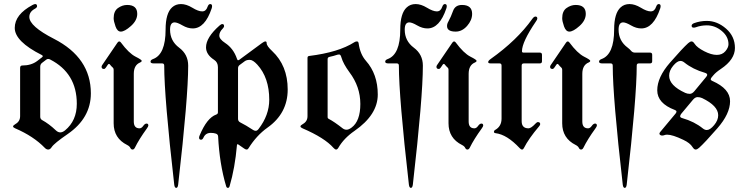

<svg xmlns="http://www.w3.org/2000/svg" viewBox="-20 -727 3650 946"><path d="M56.6 -116.2Q79.1 -128.9 79.1 -154.8V-392.1Q79.1 -404.3 89.8 -404.3Q133.8 -404.3 163.1 -426.3L186.5 -444.3Q190.9 -447.8 190.9 -450.4Q190.9 -453.1 185.5 -456.1Q52.7 -522.9 52.7 -589.4Q52.7 -655.8 140.6 -702.6Q148.9 -707 153.3 -707Q162.6 -707 162.6 -696.3Q162.6 -689.5 151.4 -683.6Q124.5 -668.9 124.5 -643.6Q124.5 -597.7 246.1 -535.6Q427.7 -442.4 427.7 -267.1Q427.7 -145.5 314 -66.9Q247.1 -21 234.9 -2.4Q227.1 9.8 217.8 9.8Q208.5 9.8 200.7 1.5Q145.5 -55.7 54.7 -94.7Q44.4 -99.1 44.4 -104Q44.4 -108.9 56.6 -116.2ZM178.2 -151.9Q178.2 -141.1 187 -135.7Q221.7 -116.7 254.9 -85Q265.6 -74.7 276.9 -74.7Q288.1 -74.7 300.3 -84.5Q358.4 -132.3 358.4 -215.8Q358.4 -366.7 226.6 -434.1Q222.2 -436.5 217.3 -436.5Q212.4 -436.5 208 -433.1L187.5 -417.5Q178.2 -410.6 178.2 -398.4Z M480.5 0ZM540 -637.2Q540 -672.4 561.5 -687.5Q583 -702.6 606.4 -702.6Q656.2 -702.6 656.2 -658.7Q656.2 -626.5 625.2 -598.9Q594.2 -571.3 575.2 -571.3Q558.1 -571.3 549.1 -596.9Q540 -622.6 540 -637.2ZM480.5 -397.9Q480.5 -401.9 483.4 -406.2L558.6 -516.6Q563 -522.9 567.4 -522.9Q571.8 -522.9 575.7 -517.6Q614.7 -464.8 647.9 -447.8Q678.2 -432.6 678.2 -427.5Q678.2 -422.4 670.9 -419.4Q639.2 -406.7 639.2 -363.3V-128.4Q639.2 -94.7 667.5 -94.7Q677.2 -94.7 685.5 -106.4Q693.8 -118.2 702.1 -118.2Q710.9 -118.2 710.9 -108.4Q710.9 -104 703.1 -93.3Q665.5 -41.5 644.5 1Q640.1 9.8 633.1 9.8Q626 9.8 622.1 1.5Q618.2 -6.8 606.4 -12.7Q540 -45.9 540 -119.6V-383.3Q540 -390.1 536.1 -393.6Q527.8 -400.9 521.5 -409.2Q519.5 -412.1 516.6 -412.1Q514.2 -412.1 511.2 -408.2L502 -394.5Q497.1 -387.2 492.2 -387.2Q480.5 -387.2 480.5 -397.9Z M721.7 0ZM733.9 -436Q795.9 -458.5 795.9 -581.1Q795.9 -662.1 828.1 -690.9Q845.7 -707 871.8 -707Q897.9 -707 927.5 -689Q957 -670.9 976.1 -670.9Q995.1 -670.9 1002.4 -692.9Q1007.3 -707 1015.6 -707Q1024.9 -707 1024.9 -696.8Q1024.9 -691.4 1022.9 -685.5Q989.7 -586.9 929.7 -586.9Q904.8 -586.9 879.2 -601.8Q853.5 -616.7 840.3 -616.7Q817.9 -616.7 817.9 -581.1Q817.9 -525.4 862.5 -492.2Q907.2 -459 907.2 -403.8Q907.2 -248.5 857.9 182.1Q856 198.7 848.1 198.7Q840.3 198.7 838.4 182.1Q789.1 -248.5 789.1 -403.8Q789.1 -414.6 778.8 -414.6H737.3Q721.7 -414.6 721.7 -423.1Q721.7 -431.6 733.9 -436Z M960.9 -48.8Q960.9 -53.2 963.4 -59.1Q999.5 -146.5 1045.4 -162.6Q1053.7 -165.5 1053.7 -173.3V-396Q1053.7 -419.9 1035.2 -432.1Q995.1 -458 995.1 -493.7Q995.1 -542.5 1061.5 -601.1Q1069.8 -608.4 1075.2 -608.4Q1084 -608.4 1084 -598.6Q1084 -592.8 1077.6 -586.4Q1060.5 -569.3 1060.5 -551.8Q1060.5 -534.2 1088.9 -515.6Q1130.4 -488.3 1147.5 -437.5Q1149.9 -430.2 1152.8 -430.2Q1155.8 -430.2 1159.2 -432.6L1270.5 -514.6Q1281.7 -522.9 1287.8 -522.9Q1293.9 -522.9 1293.9 -514.2Q1293.9 -500.5 1320.8 -475.6Q1397.5 -403.8 1397.5 -286.1Q1397.5 -168.5 1297.9 -98.1Q1243.7 -59.6 1204.6 3.4Q1200.7 9.8 1195.3 9.8Q1189.9 9.8 1183.1 4.9Q1168 -6.3 1154.3 -15.1Q1151.9 -16.1 1149.9 -16.4Q1147.9 -16.6 1147.5 -12.2Q1137.7 100.6 1111.3 190.4Q1108.9 198.7 1102.8 198.7Q1096.7 198.7 1094.2 190.4Q1061.5 81.1 1054.7 -54.7Q1054.2 -64.9 1043.9 -68.6Q1033.7 -72.3 1019 -72.3Q993.2 -72.3 982.9 -49.8Q978 -38.6 970.7 -38.6Q960.9 -38.6 960.9 -48.8ZM1152.8 -141.6Q1152.8 -129.4 1163.6 -124Q1190.9 -110.4 1227.5 -86.4Q1233.4 -82.5 1240.2 -82.5Q1247.1 -82.5 1253.9 -91.3Q1306.6 -159.7 1306.6 -235.4Q1306.6 -344.2 1247.6 -408.7Q1226.1 -432.1 1210.7 -432.1Q1195.3 -432.1 1186.5 -425.8L1160.6 -406.7Q1152.8 -400.9 1152.8 -390.1Z M1472.7 -116.2Q1495.1 -128.9 1495.1 -154.8V-441.4Q1495.1 -450.2 1502.9 -451.2Q1648.4 -469.2 1726.1 -519Q1731.9 -522.9 1738.8 -522.9Q1745.6 -522.9 1747.1 -513.2Q1754.4 -460 1782.7 -427.7Q1841.3 -361.8 1841.3 -261.2Q1841.3 -161.6 1726.6 -82Q1674.3 -45.9 1647.5 0.5Q1642.1 9.8 1636.2 9.8Q1630.4 9.8 1623 1.5Q1579.6 -47.9 1470.7 -94.7Q1460.4 -99.1 1460.4 -104.2Q1460.4 -109.4 1472.7 -116.2ZM1594.2 -149.9Q1594.2 -144 1600.1 -141.1Q1626.5 -127.4 1668.9 -94.2Q1677.2 -87.9 1687.7 -87.9Q1698.2 -87.9 1711.9 -98.1Q1755.4 -129.9 1755.4 -214.8Q1755.4 -299.8 1701.7 -371.1Q1670.9 -413.1 1662.1 -444.3Q1658.2 -458.5 1651.4 -458.5Q1644.5 -458.5 1638.2 -456.1Q1626 -451.7 1603.5 -446.8Q1594.2 -444.8 1594.2 -435.5Z M1877.9 0ZM2182.6 -598.6Q2182.6 -609.9 2189 -620.6Q2201.7 -643.6 2212.2 -673.1Q2222.7 -702.6 2256.3 -702.6Q2306.2 -702.6 2306.2 -658.7Q2306.2 -627.4 2281.5 -599.4Q2256.8 -571.3 2225.1 -571.3Q2182.6 -571.3 2182.6 -598.6ZM2130.4 -397.9Q2130.4 -401.9 2133.3 -406.2L2208.5 -516.6Q2212.9 -522.9 2217.3 -522.9Q2221.7 -522.9 2225.6 -517.6Q2264.6 -464.8 2297.9 -447.8Q2328.1 -432.6 2328.1 -427.5Q2328.1 -422.4 2320.8 -419.4Q2289.1 -406.7 2289.1 -363.3V-128.4Q2289.1 -94.7 2317.4 -94.7Q2327.1 -94.7 2335.4 -106.4Q2343.8 -118.2 2352.1 -118.2Q2360.8 -118.2 2360.8 -108.4Q2360.8 -104 2353 -93.3Q2315.4 -41.5 2294.4 1Q2290 9.8 2283 9.8Q2275.9 9.8 2272 1.5Q2268.1 -6.8 2256.3 -12.7Q2189.9 -45.9 2189.9 -119.6V-383.3Q2189.9 -390.1 2186 -393.6Q2177.7 -400.9 2171.4 -409.2Q2169.4 -412.1 2166.5 -412.1Q2164.1 -412.1 2161.1 -408.2L2151.9 -394.5Q2147 -387.2 2142.1 -387.2Q2130.4 -387.2 2130.4 -397.9ZM1890.1 -436Q1952.1 -458.5 1952.1 -581.1Q1952.1 -662.1 1984.4 -690.9Q2002 -707 2028.1 -707Q2054.2 -707 2083.7 -689Q2113.3 -670.9 2132.3 -670.9Q2151.4 -670.9 2158.7 -692.9Q2163.6 -707 2171.9 -707Q2181.2 -707 2181.2 -696.8Q2181.2 -691.4 2179.2 -685.5Q2146 -586.9 2085.9 -586.9Q2061 -586.9 2035.4 -601.8Q2009.8 -616.7 1996.6 -616.7Q1974.1 -616.7 1974.1 -581.1Q1974.1 -525.4 2018.8 -492.2Q2063.5 -459 2063.5 -403.8Q2063.5 -248.5 2014.2 182.1Q2012.2 198.7 2004.4 198.7Q1996.6 198.7 1994.6 182.1Q1945.3 -248.5 1945.3 -403.8Q1945.3 -414.6 1935.1 -414.6H1893.6Q1877.9 -414.6 1877.9 -423.1Q1877.9 -431.6 1890.1 -436Z M2397 -436Q2527.8 -528.8 2602.5 -633.8Q2610.8 -645.5 2618.2 -645.5Q2627.4 -645.5 2627.4 -635.7Q2627.4 -630.4 2620.1 -620.6Q2551.8 -520 2551.8 -474.6Q2551.8 -467.8 2559.1 -467.8H2639.6Q2650.4 -467.8 2650.4 -457V-425.3Q2650.4 -414.6 2639.6 -414.6H2561Q2550.3 -414.6 2550.3 -403.8V-129.9Q2550.3 -94.7 2584 -94.7Q2596.7 -94.7 2619.1 -118.7Q2625.5 -125.5 2630.4 -125.5Q2641.6 -125.5 2641.6 -115.2Q2641.6 -110.8 2635.7 -104Q2585 -44.4 2561 2.9Q2557.6 9.8 2552.2 9.8Q2546.9 9.8 2540.5 2.9Q2478 -64 2421.9 -70.8Q2413.6 -71.8 2413.6 -77.6Q2413.6 -83.5 2418.9 -86.4Q2451.2 -104 2451.2 -142.6V-403.8Q2451.2 -414.6 2441.4 -414.6H2397.9Q2385.3 -414.6 2385.3 -421.1Q2385.3 -427.7 2397 -436Z M2690.4 0ZM2750 -637.2Q2750 -672.4 2771.5 -687.5Q2793 -702.6 2816.4 -702.6Q2866.2 -702.6 2866.2 -658.7Q2866.2 -626.5 2835.2 -598.9Q2804.2 -571.3 2785.2 -571.3Q2768.1 -571.3 2759 -596.9Q2750 -622.6 2750 -637.2ZM2690.4 -397.9Q2690.4 -401.9 2693.4 -406.2L2768.6 -516.6Q2772.9 -522.9 2777.3 -522.9Q2781.7 -522.9 2785.6 -517.6Q2824.7 -464.8 2857.9 -447.8Q2888.2 -432.6 2888.2 -427.5Q2888.2 -422.4 2880.9 -419.4Q2849.1 -406.7 2849.1 -363.3V-128.4Q2849.1 -94.7 2877.4 -94.7Q2887.2 -94.7 2895.5 -106.4Q2903.8 -118.2 2912.1 -118.2Q2920.9 -118.2 2920.9 -108.4Q2920.9 -104 2913.1 -93.3Q2875.5 -41.5 2854.5 1Q2850.1 9.8 2843 9.8Q2835.9 9.8 2832 1.5Q2828.1 -6.8 2816.4 -12.7Q2750 -45.9 2750 -119.6V-383.3Q2750 -390.1 2746.1 -393.6Q2737.8 -400.9 2731.4 -409.2Q2729.5 -412.1 2726.6 -412.1Q2724.1 -412.1 2721.2 -408.2L2711.9 -394.5Q2707 -387.2 2702.1 -387.2Q2690.4 -387.2 2690.4 -397.9Z M2943.8 -436Q3005.9 -458.5 3005.9 -581.1Q3005.9 -662.1 3038.1 -690.9Q3055.7 -707 3081.8 -707Q3107.9 -707 3137.5 -689Q3167 -670.9 3186 -670.9Q3205.1 -670.9 3212.4 -692.9Q3217.3 -707 3225.6 -707Q3234.9 -707 3234.9 -696.8Q3234.9 -691.4 3232.9 -685.5Q3199.7 -586.9 3139.6 -586.9Q3114.7 -586.9 3089.1 -601.8Q3063.5 -616.7 3050.3 -616.7Q3027.8 -616.7 3027.8 -581.1Q3027.8 -525.4 3072.8 -492.2Q3082 -485.4 3089.4 -476.6Q3096.7 -467.8 3108.4 -467.8H3182.6Q3193.4 -467.8 3193.4 -457V-425.3Q3193.4 -414.6 3182.6 -414.6H3127.4Q3117.2 -414.6 3117.2 -403.8Q3117.2 -248.5 3067.9 182.1Q3065.9 198.7 3058.1 198.7Q3050.3 198.7 3048.3 182.1Q2999 -248.5 2999 -403.8Q2999 -414.6 2988.8 -414.6H2947.3Q2931.6 -414.6 2931.6 -423.1Q2931.6 -431.6 2943.8 -436Z M3370.6 -514.2Q3380.4 -522.9 3387.7 -522.9Q3395 -522.9 3402.8 -510.7Q3414.6 -492.7 3449.7 -474.6Q3484.9 -456.5 3511.7 -456.5Q3538.6 -456.5 3554 -474.6Q3569.3 -492.7 3569.3 -508.8Q3569.3 -546.9 3536.1 -574.5Q3502.9 -602.1 3462.4 -602.1Q3434.1 -602.1 3408.7 -592.8Q3403.8 -590.8 3397.9 -590.8Q3387.7 -590.8 3387.7 -600.1Q3387.7 -607.9 3399.4 -612.8Q3429.7 -624 3462.4 -624Q3513.7 -624 3557.4 -585.9Q3601.1 -547.9 3601.1 -490.7Q3601.1 -433.6 3531.7 -387.2Q3506.8 -370.6 3495.1 -356.4L3485.8 -345.2Q3481.9 -340.3 3481.9 -335.9Q3481.9 -331.5 3489.7 -328.1Q3577.1 -290 3577.1 -228.3Q3577.1 -166.5 3514.6 -95Q3452.1 -23.4 3424.8 1Q3415 9.8 3407.5 9.8Q3399.9 9.8 3392.1 -2.4Q3379.9 -22.5 3346.7 -38.1Q3293.9 -63.5 3267.1 -63.5Q3259.8 -63.5 3253.9 -61.3Q3248 -59.1 3242.4 -59.1Q3236.8 -59.1 3232.9 -62Q3229 -64.9 3229 -68.4Q3229 -71.8 3232.9 -76.7L3309.1 -168Q3313 -172.9 3313 -177.5Q3313 -182.1 3305.2 -185.1Q3218.3 -217.8 3218.3 -282Q3218.3 -346.2 3280.8 -418Q3343.3 -489.7 3370.6 -514.2ZM3276.9 -354Q3276.9 -305.7 3356 -269.5Q3366.7 -264.6 3378.4 -264.6Q3390.1 -264.6 3400.9 -277.3L3457.5 -345.7Q3464.4 -353 3464.4 -358.9Q3464.4 -364.7 3453.6 -368.2Q3394 -385.3 3352.1 -418.9Q3342.3 -426.8 3332.5 -426.8Q3316.4 -426.8 3296.6 -402.8Q3276.9 -378.9 3276.9 -354ZM3341.8 -145Q3401.4 -127.9 3442.9 -94.2Q3452.6 -86.4 3462.4 -86.4Q3478.5 -86.4 3498.5 -110.4Q3518.6 -134.3 3518.6 -159.2Q3518.6 -205.6 3439.5 -243.7Q3428.7 -248.5 3417 -248.5Q3405.3 -248.5 3394.5 -235.8L3337.4 -167.5Q3331.1 -160.2 3331.1 -154.1Q3331.1 -147.9 3341.8 -145Z"/></svg>

Font: UnifrakturMaguntia20
Style: Book
Weight: 400
Designer: j. 'mach' wust, Gerrit Ansmann, Georg Duffner, based on a font by Peter Wiegel, original typeface by Carl Albert Fahrenw
Version: Version 2017-03-19